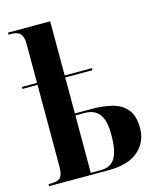

<svg xmlns="http://www.w3.org/2000/svg" viewBox="-114 -839 751 918"><g transform="rotate(-15 261.5 -380.0)"><path d="M14 0V-10H25Q61 -10 73.5 -24.5Q86 -39 86 -75V-482H11V-492H86V-684Q86 -720 72.5 -735Q59 -750 25 -750H14V-760H223V-492H358V-482H223V-304H309Q361 -304 406 -293Q451 -282 478.5 -250Q506 -218 506 -156Q506 -87 456 -43.5Q406 0 308 0ZM274 -10Q321 -10 343 -45Q365 -80 365 -160Q365 -233 340.5 -263.5Q316 -294 271 -294H223V-10Z"/></g></svg>

Font: Noto Serif Display Condensed
Style: Bold
Weight: 700
Width: 3
Designer: Monotype Design Team
Foundry: Monotype Imaging Inc.
Version: Version 2.009